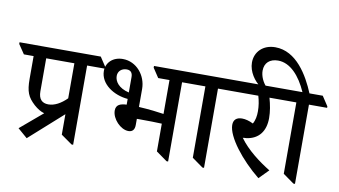

<svg xmlns="http://www.w3.org/2000/svg" viewBox="-131 -1100 2336 1322"><g transform="rotate(10 1037.0 -439.0)"><path d="M118 18 352 -191V-48L430 7H441V-547H567V-557L523 -624H-45V-612L-1 -547H67V-389C67 -298 83 -262 134 -215C159 -193 182 -179 207 -172L51 -40ZM155 -316V-547H352V-302C311 -261 267 -237 224 -237C179 -237 155 -263 155 -316Z M799 -152C827 -152 842 -169 842 -202V-245C848 -245 853 -245 859 -245C920 -245 981 -244 1017 -242V-48L1094 7H1105V-547H1232V-557L1188 -624H895V-612L938 -547H1017V-310C980 -316 914 -324 842 -328V-454C842 -547 773 -634 676 -634C606 -634 561 -588 561 -531C561 -439 658 -377 756 -369V-329C714 -327 682 -317 682 -275C682 -218 743 -152 799 -152ZM654 -512C654 -545 679 -568 715 -568C743 -568 756 -551 756 -522V-414C683 -431 654 -474 654 -512Z M1345 7H1356V-547H1483V-557L1439 -624H1141V-613L1185 -547H1268V-48Z M1737 12 1802 -54C1727 -100 1638 -166 1583 -243C1590 -244 1598 -245 1608 -245C1694 -257 1738 -317 1738 -408C1738 -453 1729 -501 1716 -547H1867V-557L1823 -624H1392V-612L1436 -547H1638C1648 -514 1654 -477 1654 -441C1654 -408 1649 -377 1634 -352C1606 -366 1579 -373 1556 -373C1518 -373 1496 -355 1496 -318C1496 -235 1609 -91 1737 12Z M1981 7H1992V-547H2119V-557L2075 -624H1982C1933 -742 1844 -896 1696 -896C1610 -896 1555 -839 1555 -765C1555 -700 1599 -640 1641 -611H1687C1656 -641 1637 -685 1637 -722C1637 -777 1673 -809 1731 -809C1816 -809 1886 -731 1933 -624H1777V-613L1821 -547H1904V-48Z"/></g></svg>

Font: Noto Serif Devanagari Medium
Style: Regular
Weight: 500
Designer: Universal Thirst, Indian Type Foundry and the Monotype Design Team
Foundry: Monotype Imaging Inc.
Version: Version 2.004